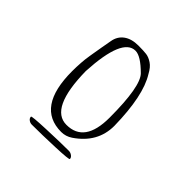

<svg xmlns="http://www.w3.org/2000/svg" viewBox="-127 -753 644 644"><g transform="rotate(45 195.5 -431.0)"><path d="M267.6 -606.9Q256.3 -628.4 241.9 -637.9Q227.5 -647.5 214.1 -649.2Q200.7 -650.9 176.3 -650.9Q144 -650.9 124.3 -636.5Q104.5 -622.1 100.1 -595.7L93.8 -560.5Q90.8 -545.9 87.4 -522.9L85.4 -510.7Q82 -490.2 81.1 -474.1Q79.6 -453.1 79.6 -433.1Q79.6 -262.7 197.8 -262.7Q219.2 -262.7 237.3 -274.9Q309.6 -323.7 309.6 -403.3Q307.1 -543.9 267.6 -606.9ZM181.6 -631.8Q206.5 -631.8 247.6 -590.8Q278.8 -559.1 278.8 -411.1Q278.8 -292 193.4 -292Q114.3 -292 111.8 -465.8Q120.6 -631.8 181.6 -631.8ZM89.8 -227.5Q89.8 -220.2 96.4 -215.3Q103 -210.4 110.8 -210.4Q158.2 -210.4 220.5 -212.9Q282.7 -215.3 282.7 -219.2Q282.7 -226.1 275.6 -231.2Q268.6 -236.3 260.7 -236.3Q218.8 -236.3 154.3 -233.6Q89.8 -231 89.8 -227.5Z"/></g></svg>

Font: Amatica SC
Style: Regular
Weight: 400
Designer: Vernon Adams, Ben Nathan
Foundry: newtypography
Version: Version 2.001